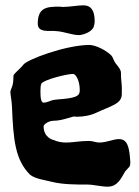

<svg xmlns="http://www.w3.org/2000/svg" viewBox="-20 -693 521 722"><path d="M467 -117C462 -153 452 -170 427 -170C407 -170 381 -157 353 -157C340 -157 330 -163 314 -163C280 -163 254 -157 229 -157C214 -157 199 -159 183 -166C183 -166 144 -173 144 -218C144 -225 162 -239 183 -239C215 -239 252 -256 261 -255C264 -254 266 -254 269 -254C291 -254 319 -258 342 -269C397 -295 438 -302 438 -339C438 -357 439 -365 436 -392C432 -427 443 -420 414 -456C408 -464 404 -479 399 -484C379 -504 340 -524 315 -524C225 -523 82 -469 68 -450C58 -436 35 -419 31 -410C30 -407 31 -390 28 -376C26 -366 19 -353 19 -348C19 -337 24 -315 25 -293C30 -167 37 -92 93 -36C113 -20 149 -16 176 -9C217 1 264 1 309 1C330 1 361 9 385 9C423 9 436 -24 451 -49C466 -67 470 -63 470 -84C470 -93 468 -104 467 -117ZM278 -342C270 -320 209 -322 180 -317C174 -316 156 -307 144 -307C135 -307 132 -323 132 -350C132 -363 133 -374 136 -379C145 -393 230 -415 255 -415C264 -415 280 -392 280 -353C280 -349 279 -345 278 -342ZM331 -589C334 -596 336 -605 336 -614C336 -655 321 -673 294 -673C272 -673 241 -667 219 -667C214 -667 209 -667 205 -668C157 -668 122 -666 122 -604C122 -568 167 -579 192 -576C222 -574 251 -561 277 -561C288 -561 321 -570 331 -589Z"/></svg>

Font: Freckle Face
Style: Regular
Weight: 400
Designer: Astigmatic (AOETI)
Foundry: Astigmatic (AOETI)
Version: Version 1.000